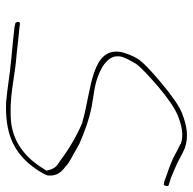

<svg xmlns="http://www.w3.org/2000/svg" viewBox="-22 -590 647 644"><g transform="rotate(90 302.0 -267.5)"><path d="M56 -10C50 -6 54 3 57 5L71 8C102 11 142 16 180 19C227 23 276 32 322 36C428 40 483 10 527 -39C541 -55 561 -83 568 -103C571 -133 558 -149 537 -164V-165H536C529 -172 519 -178 506 -185C492 -192 479 -201 461 -210C422 -227 382 -242 337 -251L276 -261C243 -267 206 -282 189 -298C174 -312 164 -326 170 -353L171 -355C175 -367 183 -382 193 -399C205 -416 230 -439 270 -474C310 -508 342 -529 365 -539C397 -552 431 -561 462 -550V-549L494 -533L495 -532C518 -519 545 -510 571 -501L590 -494H591C595 -494 598 -493 600 -493C606 -504 604 -508 601 -509L579 -516H578C566 -521 556 -525 545 -530C517 -541 500 -554 475 -564C438 -576 403 -571 359 -554C336 -545 301 -521 257 -484C213 -447 185 -420 176 -404C165 -386 160 -370 155 -354C131 -248 288 -250 388 -220H390C443 -198 489 -168 522 -143C539 -134 547 -122 551 -103L552 -100C518 -41 469 9 392 19C312 27 247 9 186 3C148 0 108 -6 78 -8L62 -10C61 -10 59 -11 56 -10Z"/></g></svg>

Font: Stray Cat
Style: ExLtExtObl
Weight: 200
Version: Version 1.0